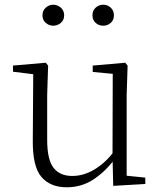

<svg xmlns="http://www.w3.org/2000/svg" viewBox="-20 -780 683 814"><path d="M263 14Q193 14 155.5 -30Q118 -74 119 -185L121 -478L140 -463L35 -476V-502L174 -514L184 -502L180 -377V-188Q180 -103 207 -68.5Q234 -34 286 -34Q334 -34 379.5 -61Q425 -88 463 -137L482 -103H464Q425 -51 375 -18.5Q325 14 263 14ZM460 8 457 -116V-117L458 -467L373 -475V-502L511 -514L521 -502L517 -377V-35L596 -27V0ZM205 -671Q188 -671 174 -683Q160 -695 160 -715Q160 -735 174 -747.5Q188 -760 205 -760Q224 -760 238 -747.5Q252 -735 252 -715Q252 -695 238 -683Q224 -671 205 -671ZM418 -671Q399 -671 385.5 -683Q372 -695 372 -715Q372 -735 385.5 -747.5Q399 -760 418 -760Q436 -760 449.5 -747.5Q463 -735 463 -715Q463 -695 449.5 -683Q436 -671 418 -671Z"/></svg>

Font: Noto Serif SC ExtraLight ExtraLight
Style: Regular
Weight: 250
Version: Version 2.002-H1;hotconv 1.1.0;makeotfexe 2.6.0